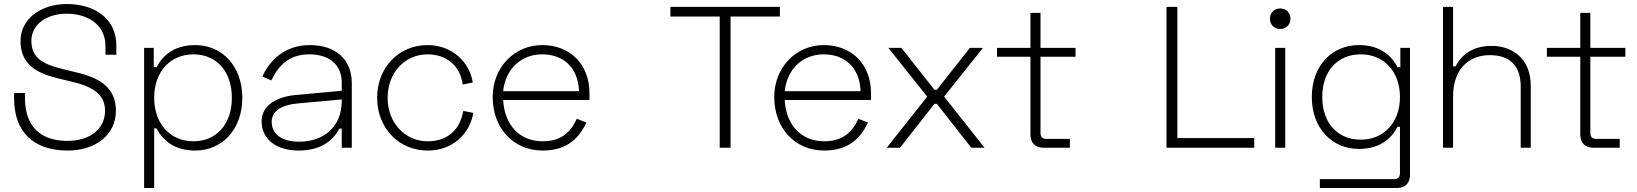

<svg xmlns="http://www.w3.org/2000/svg" viewBox="-20 -734 8136 954"><path d="M312 -714C182 -714 82 -639 82 -531C82 -416 158 -371 271 -344L341 -327C437 -304 502 -267 502 -184C502 -98 433 -34 315 -34C187 -34 104 -100 104 -248V-272H50V-245C50 -79 146 14 316 14C454 14 556 -63 556 -184C556 -296 478 -346 365 -373L295 -390C197 -414 136 -443 136 -531C136 -617 218 -666 310 -666C412 -666 504 -615 504 -505V-462H558V-508C558 -642 450 -714 312 -714Z M696 200H746V-96H758C786 -42 841 14 950 14C1083 14 1184 -90 1184 -248C1184 -406 1083 -510 950 -510C841 -510 786 -454 758 -400H744V-496H696ZM941 -32C827 -32 746 -118 746 -248C746 -378 827 -464 941 -464C1055 -464 1132 -380 1132 -248C1132 -116 1055 -32 941 -32Z M1284 -354 1328 -334C1364 -410 1418 -464 1517 -464C1618 -464 1678 -410 1678 -325V-283L1449 -262C1356 -253 1280 -212 1280 -131C1280 -41 1354 14 1464 14C1581 14 1639 -42 1666 -95H1678V0H1728V-321C1728 -436 1651 -510 1519 -510C1394 -510 1318 -432 1284 -354ZM1330 -129C1330 -179 1373 -212 1459 -220L1678 -240V-232C1678 -103 1588 -30 1466 -30C1385 -30 1330 -64 1330 -129Z M1854 -248C1854 -95 1964 14 2105 14C2230 14 2313 -68 2332 -173L2282 -183C2267 -95 2209 -32 2105 -32C1992 -32 1906 -124 1906 -248C1906 -372 1991 -464 2104 -464C2200 -464 2268 -405 2279 -314L2329 -324C2313 -427 2226 -510 2104 -510C1964 -510 1854 -401 1854 -248Z M2428 -252C2428 -102 2526 14 2677 14C2806 14 2861 -57 2894 -125L2846 -144C2818 -81 2771 -32 2677 -32C2564 -32 2487 -110 2480 -237H2909V-269C2909 -420 2808 -510 2674 -510C2535 -510 2428 -398 2428 -252ZM2480 -281C2492 -394 2572 -464 2674 -464C2777 -464 2853 -400 2857 -281Z M3311 -700V-652H3556V0H3610V-652H3855V-700Z M3827 -252C3827 -102 3925 14 4076 14C4205 14 4260 -57 4293 -125L4245 -144C4217 -81 4170 -32 4076 -32C3963 -32 3886 -110 3879 -237H4308V-269C4308 -420 4207 -510 4073 -510C3934 -510 3827 -398 3827 -252ZM3879 -281C3891 -394 3971 -464 4073 -464C4176 -464 4252 -400 4256 -281Z M4394 -496 4587 -254 4386 0H4452L4623 -218H4635L4806 0H4872L4671 -254L4864 -496H4799L4635 -288H4623L4459 -496Z M4934 -496V-452H5100V-66C5100 -24 5124 0 5164 0H5296V-44H5178C5160 -44 5150 -54 5150 -74V-452H5324V-496H5150V-670H5100V-496Z M5776 -700V0H6212V-48H5830V-700Z M6290 -641C6290 -612 6311 -590 6341 -590C6371 -590 6392 -612 6392 -641C6392 -670 6371 -692 6341 -692C6311 -692 6290 -670 6290 -641ZM6366 -496H6316V0H6366Z M6938 -496V-400H6924C6896 -454 6841 -510 6732 -510C6599 -510 6498 -408 6498 -252C6498 -96 6599 6 6732 6C6841 6 6896 -50 6924 -104H6936V126C6936 146 6926 156 6908 156H6538V200H6922C6962 200 6986 176 6986 134V-496ZM6741 -40C6627 -40 6550 -122 6550 -252C6550 -382 6627 -464 6741 -464C6855 -464 6936 -380 6936 -252C6936 -124 6855 -40 6741 -40Z M7150 -700V0H7200V-254C7200 -392 7279 -460 7382 -460C7475 -460 7536 -414 7536 -304V0H7586V-308C7586 -443 7494 -506 7392 -506C7290 -506 7239 -455 7212 -404H7200V-700Z M7666 -496V-452H7832V-66C7832 -24 7856 0 7896 0H8028V-44H7910C7892 -44 7882 -54 7882 -74V-452H8056V-496H7882V-670H7832V-496Z"/></svg>

Font: Space Text Light
Style: Regular
Weight: 300
Designer: Florian Karsten (Space Text), Colophon Foundry (Space Mono)
Foundry: Florian Karsten
Version: Version 1.003;PS 001.003;hotconv 1.0.88;makeotf.lib2.5.64775